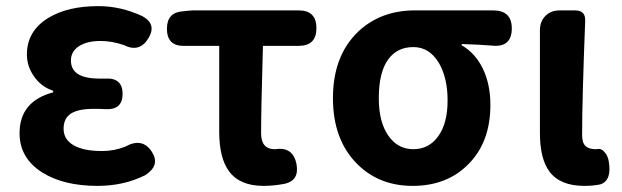

<svg xmlns="http://www.w3.org/2000/svg" viewBox="-20 -594 2036 628"><path d="M299 14Q188 14 118 -30Q44 -77 44 -158Q44 -263 154 -292V-297Q113 -311 90 -346Q68 -378 68 -416Q68 -493 139 -536Q202 -574 302 -574Q375 -574 446 -541Q493 -515 466 -470Q437 -420 384 -447Q345 -460 309 -460Q265 -460 238.5 -443Q212 -426 212 -396Q212 -337 305 -337Q315 -337 325 -337Q381 -340 381 -287Q381 -234 325 -237Q312 -238 287 -238Q236 -238 212 -222.5Q188 -207 188 -173Q188 -138 220.5 -119Q253 -100 314 -100Q353 -100 389 -114Q446 -146 477 -97Q505 -53 455 -21Q385 14 299 14Z M842 14Q764 14 729 -34Q697 -77 697 -164V-304V-444H580Q526 -444 526 -500Q526 -553 577 -557L608 -560H811H957Q1015 -560 1015 -502Q1015 -444 957 -444H840Q834 -236 834 -158Q834 -106 879 -106Q880 -106 881 -106Q939 -115 950 -56Q959 -4 912 7Q875 14 842 14Z M1330 14Q1218 14 1146 -60Q1069 -139 1069 -273Q1069 -411 1151 -490Q1225 -560 1337 -560H1495H1574H1593Q1654 -560 1654 -501Q1654 -437 1587 -445Q1552 -448 1490 -450V-446Q1535 -420 1559.5 -369Q1584 -318 1584 -251Q1584 -129 1512 -57Q1442 14 1330 14ZM1332 -106Q1383 -106 1413.5 -148.5Q1444 -191 1444 -265.5Q1444 -340 1415 -389Q1384 -440 1332 -440Q1279 -440 1250 -400Q1219 -358 1219 -273Q1219 -195 1250 -150.5Q1281 -106 1332 -106Z M1891 14Q1812 14 1777 -33Q1746 -75 1746 -159V-359V-495Q1746 -524 1764 -542Q1782 -560 1811 -560H1820H1861Q1896 -560 1894 -525Q1884 -267 1884 -153Q1884 -127 1895 -116.5Q1906 -106 1929 -106Q1930 -106 1931 -106Q1946 -110 1957 -97Q1968 -85 1971 -67Q1982 -4 1944 9Q1921 14 1891 14Z"/></svg>

Font: GenSenRounded2 TW B
Style: Regular
Weight: 700
Version: Version 2.000;PS 2;hotconv 16.6.51;makeotf.lib2.5.65220 DEVE